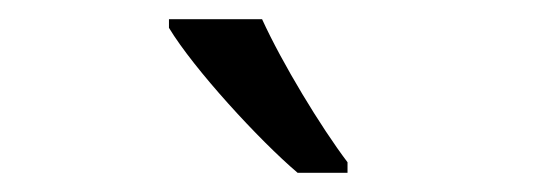

<svg xmlns="http://www.w3.org/2000/svg" viewBox="-20 -786 562 200"><path d="M253 -766H156V-757C182 -714 250 -640 290 -606H342V-617C314 -654 274 -720 253 -766Z"/></svg>

Font: Noto Sans UI Condensed
Style: Regular
Weight: 400
Width: 3
Designer: Monotype Design Team
Foundry: Monotype Imaging Inc.
Version: Version 1.901